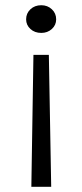

<svg xmlns="http://www.w3.org/2000/svg" viewBox="-20 -581 315 735"><path d="M100 134 108 -371H167L176 134ZM138 -561Q162 -561 178.5 -545.5Q195 -530 195 -507Q195 -485 178.5 -470Q162 -455 138 -455Q113 -455 96.5 -470Q80 -485 80 -507Q80 -530 96.5 -545.5Q113 -561 138 -561Z"/></svg>

Font: Parkinsans Light
Style: Regular
Weight: 300
Designer: Red Stone, Indian Type Foundry
Foundry: Indian Type Foundry
Version: Version 1.000